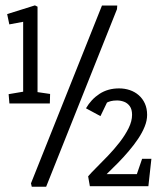

<svg xmlns="http://www.w3.org/2000/svg" viewBox="-20 -712 603 732"><path d="M15.9 -317.5 12.9 -353 68.3 -362.4V-628.9L15.5 -619L7.3 -658.3L113.2 -691.5L123.1 -686.5V-360.8L171 -353.8L170 -317.5ZM322.6 -2 316 -39.8Q327.4 -53.2 347.8 -73.4Q368.2 -93.6 391.6 -118.1Q415.1 -142.6 436.1 -169.6Q457 -196.6 470.3 -223.3Q483.5 -250 483.5 -274.3Q483.5 -295.1 474.9 -307Q466.3 -319 453.2 -324Q440 -329 426.6 -329Q412.2 -329 402.8 -326.5Q393.4 -324 387.9 -321L363 -269.3L307.8 -299.1Q327.7 -333.6 359.6 -354.3Q391.6 -375 433.8 -375Q455.6 -375 474.8 -368.5Q494.1 -362 508.9 -349.1Q523.8 -336.1 532.3 -317.4Q540.9 -298.6 540.9 -273.9Q540.9 -252.2 531.5 -229.1Q522.2 -206 506.3 -182.4Q490.5 -158.9 470.7 -135.7Q451 -112.5 429.2 -90.3Q407.4 -68 386.4 -48H501.7L521.8 -106.6H557.2L545.7 -2ZM101.1 0 98.1 -13 368.8 -691H427L426 -677L155.9 0Z"/></svg>

Font: Kreon Light
Style: Regular
Weight: 300
Designer: Julia Petretta
Foundry: Julia Petretta and Eli Heuer
Version: Version 2.002